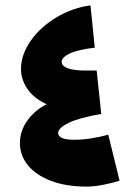

<svg xmlns="http://www.w3.org/2000/svg" viewBox="-20 -673 476 713"><path d="M424 -2Q400 6 364.5 13Q329 20 303 20Q225 20 169 -1.5Q113 -23 83.5 -59.5Q54 -96 54 -142Q54 -186 81 -224.5Q108 -263 153 -286Q104 -309 81 -344Q58 -379 58 -416Q58 -470 94 -521.5Q130 -573 189.5 -608.5Q249 -644 316 -653L332 -496Q270 -489 239.5 -474.5Q209 -460 209 -443Q209 -428 231.5 -419.5Q254 -411 300 -411H339L356 -250Q275 -236 235.5 -217Q196 -198 196 -179Q196 -154 256 -154Q286 -154 320.5 -159.5Q355 -165 382 -173Z"/></svg>

Font: FiraGO Heavy
Style: Italic
Weight: 900
Italic angle: -8°
Designer: bBox Type GmbH
Foundry: bBox Type GmbH
Version: Version 1.001